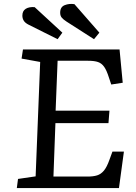

<svg xmlns="http://www.w3.org/2000/svg" viewBox="-20 -950 689 970"><path d="M183 -637 89 -654 96 -700H584L600 -532L542 -523L530 -559Q519 -594 506.5 -612Q494 -630 475.5 -636.5Q457 -643 425 -643H271L261 -391H533L528 -328H260L250 -58H423Q451 -58 470.5 -64Q490 -70 505 -88Q520 -106 533 -143L548 -184H606L581 0H65L71 -46L160 -59ZM316 -841Q299 -852 291.5 -861.5Q284 -871 284 -886Q284 -915 307 -924Q330 -933 356 -929L482 -785L455 -752ZM125 -825Q107 -834 100 -845.5Q93 -857 93 -871Q93 -895 110 -905.5Q127 -916 155 -914L295 -785L271 -752Z"/></svg>

Font: Literata 7pt
Style: Italic
Weight: 400
Italic angle: -2°
Designer: Latin by Veronika Burian and Jose Scaglione. Greek by Irene Vlachou. Cyrillic by Vera Evstafieva
Foundry: TypeTogether
Version: Version 3.002